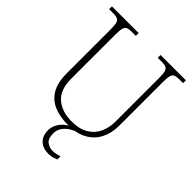

<svg xmlns="http://www.w3.org/2000/svg" viewBox="-260 -849 1209 1209"><g transform="rotate(45 345.0 -244.0)"><path d="M348 10Q277 10 224 -12Q171 -34 142 -83.5Q113 -133 113 -214V-606Q113 -643 108 -660.5Q103 -678 89.5 -683.5Q76 -689 52 -689H16V-714H254V-689H218Q193 -689 180 -683.5Q167 -678 162 -660Q157 -642 157 -605V-210Q157 -113 209 -67.5Q261 -22 350 -22Q417 -22 460.5 -48Q504 -74 524.5 -118Q545 -162 545 -216V-606Q545 -643 540 -660.5Q535 -678 521.5 -683.5Q508 -689 484 -689H449V-714H675V-689H642Q617 -689 603.5 -683.5Q590 -678 585 -660Q580 -642 580 -605V-215Q580 -150 554.5 -99Q529 -48 477.5 -19Q426 10 348 10ZM392 226Q340 226 311.5 198.5Q283 171 283 121Q283 93 297 67.5Q311 42 333.5 24Q356 6 381 0H420Q402 6 378.5 20Q355 34 337.5 57.5Q320 81 320 113Q320 159 343 176.5Q366 194 395 194Q410 194 423 191Q436 188 455 183V210Q445 215 434.5 218.5Q424 222 413 224Q402 226 392 226Z"/></g></svg>

Font: Noto Serif Armenian ExtraLight
Style: Regular
Weight: 250
Version: Version 2.007